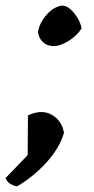

<svg xmlns="http://www.w3.org/2000/svg" viewBox="-63 -522 337 687"><path d="M166 -47Q150 8 103 59.5Q56 111 -2 145Q-35 138 -43 115L36 33L37 -109Q86 -132 122 -111.5Q158 -91 166 -47ZM73 -407Q78 -440 103.5 -469Q129 -498 159 -502Q180 -502 202 -475.5Q224 -449 229 -420Q211 -393 181.5 -375Q152 -357 129 -357Q106 -357 91 -371Q76 -385 73 -407Z"/></svg>

Font: Tillana Medium
Style: Regular
Weight: 500
Designer: Lipi Raval (Devanagari, Latin), Jonny Pinhorn (Latin)
Foundry: Indian Type Foundry
Version: Version 2.003;PS 1.0;hotconv 1.0.79;makeotf.lib2.5.61930; tt